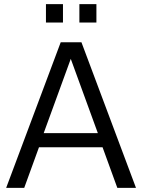

<svg xmlns="http://www.w3.org/2000/svg" viewBox="-20 -916 693 936"><path d="M10 0 276 -710H377L643 0H552L480 -198H170L98 0ZM193 -267H457L325 -629ZM367 -806V-896H450V-806ZM204 -806V-896H287V-806Z"/></svg>

Font: Special Gothic
Style: Regular
Weight: 400
Designer: Alistair McCready
Foundry: Monolith
Version: Version 1.010; ttfautohint (v1.8.4.7-5d5b)